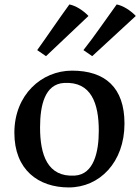

<svg xmlns="http://www.w3.org/2000/svg" viewBox="-20 -823 624 854"><path d="M43.9 -232.4C43.9 -67.4 150.9 10.7 286.1 10.7C422.4 10.7 533.7 -100.6 533.7 -273.4C533.7 -433.6 447.8 -508.8 300.3 -508.8C165 -508.8 43.9 -401.4 43.9 -232.4ZM158.2 -256.3C158.2 -355.5 179.7 -449.2 265.1 -454.1C386.2 -460.9 419.4 -362.8 419.4 -241.2C419.4 -148.4 397.9 -47.4 313 -42C190.9 -34.2 158.2 -134.8 158.2 -256.3ZM390.1 -573.2 584 -752C560.5 -776.9 526.4 -798.3 499 -803.2C449.2 -734.9 402.3 -664.6 351.1 -600.1ZM184.6 -573.2 373.5 -752C350.1 -776.9 315.9 -798.3 288.6 -803.2C238.8 -734.9 191.9 -664.6 145.5 -600.1Z"/></svg>

Font: Donegal One
Style: Regular
Weight: 400
Designer: Gary Lonergan
Foundry: Sorkin Type Co.
Version: Version 1.004